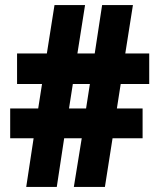

<svg xmlns="http://www.w3.org/2000/svg" viewBox="-20 -734 620 754"><path d="M454 -404 439 -308H540V-191H422L392 0H270L301 -191H232L203 0H83L112 -191H20V-308H130L145 -404H47V-524H164L194 -714H314L284 -524H352L381 -714H502L472 -524H566V-404ZM251 -308H318L333 -404H266Z"/></svg>

Font: Noto Sans Lao Looped Condensed Black
Style: Regular
Weight: 900
Width: 3
Designer: Mark Frömberg, Ben Mitchell
Foundry: The Fontpad Ltd
Version: Version 1.002; ttfautohint (v1.8.4.7-5d5b)